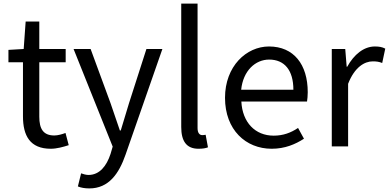

<svg xmlns="http://www.w3.org/2000/svg" viewBox="-20 -816 2167 1070"><path d="M263 13C296 13 332 3 363 -7L345 -75C327 -68 302 -61 283 -61C220 -61 199 -99 199 -166V-469H346V-543H199V-696H123L112 -543L27 -538V-469H108V-168C108 -60 147 13 263 13Z M478 234C586 234 643 152 680 45L885 -543H796L699 -241C684 -193 668 -138 653 -89H648C631 -138 612 -194 596 -241L485 -543H390L608 1L596 42C574 109 535 159 473 159C459 159 443 154 432 150L414 223C431 230 452 234 478 234Z M1086 13C1111 13 1126 10 1139 5L1126 -65C1116 -63 1112 -63 1107 -63C1093 -63 1081 -74 1081 -102V-796H990V-108C990 -31 1018 13 1086 13Z M1494 13C1568 13 1626 -12 1674 -43L1641 -103C1601 -76 1558 -60 1505 -60C1402 -60 1331 -134 1325 -250H1691C1693 -263 1695 -282 1695 -302C1695 -457 1617 -557 1479 -557C1353 -557 1234 -447 1234 -271C1234 -92 1350 13 1494 13ZM1324 -316C1335 -422 1403 -484 1480 -484C1565 -484 1615 -425 1615 -316Z M1829 0H1920V-349C1956 -442 2012 -474 2057 -474C2079 -474 2092 -472 2110 -465L2127 -545C2110 -554 2093 -557 2069 -557C2008 -557 1953 -513 1915 -444H1912L1904 -543H1829Z"/></svg>

Font: Source Han Sans HK
Style: Regular
Weight: 400
Designer: Ryoko NISHIZUKA 西塚涼子 (kana, bopomofo & ideographs); Paul D. Hunt (Latin, Greek & Cyrillic); Sandoll Communications 산돌커뮤니
Foundry: Adobe
Version: Version 2.000;hotconv 1.0.107;makeotfexe 2.5.65593